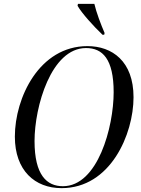

<svg xmlns="http://www.w3.org/2000/svg" viewBox="-20 -964 730 995"><path d="M511 -784H520L522 -793C503 -837 479 -900 469 -944H384L382 -934C404 -895 466 -827 511 -784ZM299 11C553 11 672 -269 672 -460C672 -647 561 -725 433 -725C184 -725 57 -458 57 -256C57 -80 161 11 299 11ZM306 1C223 1 159 -56 159 -233C159 -411 245 -715 426 -715C511 -715 569 -659 569 -486C569 -306 487 1 306 1Z"/></svg>

Font: Noto Serif Display SemiCondensed
Style: Italic
Weight: 400
Width: 4
Italic angle: -12°
Designer: Monotype Design Team
Foundry: Monotype Imaging Inc.
Version: Version 2.009